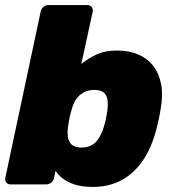

<svg xmlns="http://www.w3.org/2000/svg" viewBox="-26 -730 690 760"><path d="M341 10Q287 10 249.5 -7.5Q212 -25 194 -54L188 -26Q186 -15 177 -7.5Q168 0 157 0H16Q5 0 -1 -7.5Q-7 -15 -5 -26L135 -684Q137 -695 146 -702.5Q155 -710 166 -710H320Q330 -710 336.5 -702.5Q343 -695 341 -684L296 -477Q326 -501 358.5 -515.5Q391 -530 437 -530Q484 -530 520 -515Q556 -500 579.5 -470.5Q603 -441 611.5 -398Q620 -355 610 -299Q607 -278 603 -261Q599 -244 594 -222Q574 -144 538 -92.5Q502 -41 452.5 -15.5Q403 10 341 10ZM296 -146Q322 -146 339 -156.5Q356 -167 367 -186Q378 -205 385 -228Q390 -243 393.5 -260Q397 -277 399 -292Q402 -316 399.5 -334.5Q397 -353 385 -363.5Q373 -374 347 -374Q323 -374 305 -364Q287 -354 276 -338Q265 -322 259 -301Q253 -281 249.5 -264.5Q246 -248 243 -226Q240 -204 243 -186Q246 -168 258.5 -157Q271 -146 296 -146Z"/></svg>

Font: Rubik ExtraBold
Style: Italic
Weight: 800
Italic angle: -12°
Designer: Hubert and Fischer
Foundry: Hubert and Fischer
Version: Version 2.300;gftools[0.9.30]